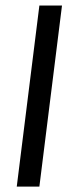

<svg xmlns="http://www.w3.org/2000/svg" viewBox="-20 -687 290 707"><path d="M125 -666.7H208.3L125 0H41.7Z"/></svg>

Font: Yulong
Style: Regular
Weight: 400
Designer: GGBotNet
Foundry: f0n7.com
Version: 1.00